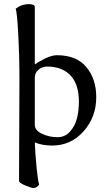

<svg xmlns="http://www.w3.org/2000/svg" viewBox="-20 -698 529 940"><path d="M150.4 -664.1V-389.6Q150.4 -381.8 152.3 -383.8Q169.9 -396.5 202.1 -412.1Q234.4 -427.7 257.8 -427.7Q354.5 -427.7 402.8 -369.6Q451.2 -311.5 451.2 -221.7Q451.2 -125 389.2 -55.2Q327.1 14.6 235.4 14.6Q185.5 14.6 150.4 -1Q152.3 53.7 159.2 122.6Q166 191.4 171.9 206.1Q158.2 222.7 143.6 222.7Q134.8 222.7 104 210Q73.2 197.3 73.2 187.5Q75.2 -144.5 75.2 -309.6Q75.2 -420.9 69.3 -530.3Q63.5 -639.6 56.6 -655.3Q85.9 -677.7 120.1 -677.7Q150.4 -677.7 150.4 -664.1ZM150.4 -317.4V-86.9Q150.4 -59.6 185.5 -43Q220.7 -26.4 261.7 -26.4Q298.8 -26.4 323.2 -54.2Q347.7 -82 356.9 -119.1Q366.2 -156.2 366.2 -200.2Q366.2 -286.1 324.7 -329.1Q283.2 -372.1 211.9 -372.1Q186.5 -372.1 168.5 -356.9Q150.4 -341.8 150.4 -317.4Z"/></svg>

Font: Crimson Text
Style: Regular
Weight: 400
Version: Version 0.13